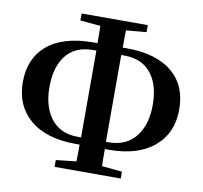

<svg xmlns="http://www.w3.org/2000/svg" viewBox="-83 -842 995 943"><g transform="rotate(10 414.0 -370.5)"><path d="M579 12V-22L478 -32C477 -51 477 -79 477 -117H497C594 -117 670 -140 724 -187C777 -232 803 -294 803 -371C803 -450 778 -511 727 -554C674 -600 597 -623 497 -623H477C477 -662 477 -690 478 -709L579 -718V-753H249V-718L350 -709C351 -690 351 -661 351 -623H330C230 -623 153 -600 100 -555C49 -511 23 -450 23 -372C23 -293 50 -231 103 -186C157 -140 233 -117 330 -117H351C351 -80 351 -52 350 -33L249 -22V12ZM336 -153C275 -153 229 -175 198 -218C170 -257 156 -307 156 -370C156 -434 170 -485 197 -522C228 -565 274 -586 336 -586H352C352 -525 352 -463 352 -401V-336C352 -275 352 -214 352 -153ZM476 -153C476 -214 476 -275 476 -336V-401C476 -463 476 -525 476 -586H490C553 -586 599 -565 630 -522C657 -485 671 -435 671 -370C671 -308 657 -258 629 -219C597 -175 551 -153 490 -153Z"/></g></svg>

Font: AllPunType Bold
Style: Regular
Weight: 700
Version: 1.0